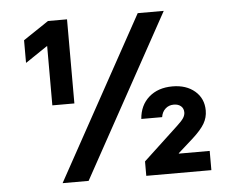

<svg xmlns="http://www.w3.org/2000/svg" viewBox="-49 -736 1024 796"><g transform="rotate(-5 462.5 -337.5)"><path d="M165.8 -325V-572.5L74.2 -510.8H72.5V-604.2L178.3 -675H257.5V-325ZM528.3 0V-60L673.3 -195Q693.3 -213.3 700.8 -225Q708.3 -236.7 708.3 -248.3Q708.3 -265 697.1 -274.6Q685.8 -284.2 667.5 -284.2Q646.7 -284.2 632.5 -271.2Q618.3 -258.3 615 -236.7H528.3Q532.5 -293.3 570.4 -326.7Q608.3 -360 668.3 -360Q725.8 -360 761.7 -329.2Q797.5 -298.3 797.5 -248.3Q797.5 -219.2 782.9 -194.2Q768.3 -169.2 733.3 -137.5L670.8 -81.7V-80H799.2V0ZM180 0 551.7 -675H660L288.3 0Z"/></g></svg>

Font: Funnel Sans
Style: Bold
Weight: 700
Designer: NORD ID, Kristian Moeller
Foundry: Dicotype
Version: Version 1.000